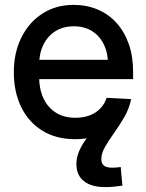

<svg xmlns="http://www.w3.org/2000/svg" viewBox="-20 -553 594 779"><path d="M284.7 11.7Q207.5 11.7 151.6 -22.9Q95.7 -57.6 65.9 -118.9Q36.1 -180.2 36.1 -259.8Q36.1 -339.4 66.9 -401.1Q97.7 -462.9 152.3 -498Q207 -533.2 278.3 -533.2Q331.5 -533.2 375.7 -514.6Q419.9 -496.1 452.1 -460.7Q484.4 -425.3 502.2 -375.2Q520 -325.2 520 -262.7V-231.9H85.4V-310.5H465.8L418.9 -286.1Q418.9 -335 402.1 -370.8Q385.3 -406.7 354 -426.5Q322.8 -446.3 279.3 -446.3Q236.3 -446.3 204.8 -426.5Q173.3 -406.7 156 -371.3Q138.7 -335.9 138.7 -289.1V-242.2Q138.7 -191.9 156.2 -154.3Q173.8 -116.7 206.8 -95.9Q239.7 -75.2 286.1 -75.2Q319.3 -75.2 344.7 -85.2Q370.1 -95.2 387.5 -113.5Q404.8 -131.8 412.6 -156.2L512.2 -150.9Q502 -103 470.2 -66.4Q438.5 -29.8 390.9 -9Q343.3 11.7 284.7 11.7ZM407.2 206.1Q351.1 206.1 320.6 182.1Q290 158.2 290 112.3Q290 93.8 295.2 76.7Q300.3 59.6 308.8 43.7Q317.4 27.8 328.4 12.5Q339.4 -2.9 351.6 -18.1L512.2 -150.9Q504.4 -112.8 484.9 -78.9Q465.3 -44.9 443.8 -14.9Q422.4 15.1 406.7 42Q391.1 68.8 391.1 93.3Q391.1 109.4 401.1 118.4Q411.1 127.4 437 127.4Q445.3 127.4 454.1 126.5Q462.9 125.5 469.7 124.5L476.6 200.2Q461.4 202.6 443.4 204.3Q425.3 206.1 407.2 206.1Z"/></svg>

Font: Inter 28pt Medium
Style: Regular
Weight: 500
Designer: Rasmus Andersson
Foundry: rsms
Version: Version 4.001;git-66647c0bb